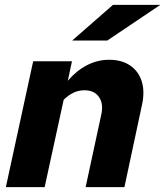

<svg xmlns="http://www.w3.org/2000/svg" viewBox="-20 -767 677 787"><path d="M4 0 116 -516H275L258 -436Q294 -478 337 -500Q380 -522 427 -522Q479 -522 513.5 -498.5Q548 -475 561 -433.5Q574 -392 562 -337L490 0H331L395 -297Q405 -341 386 -369Q367 -397 326 -397Q280 -397 241 -358L163 0ZM276 -601 443 -747H637L420 -601Z"/></svg>

Font: Red Hat Mono
Style: Italic
Weight: 300
Italic angle: -12°
Monospace: yes
Designer: Pentagram, MCKL
Foundry: Pentagram, MCKL
Version: Version 1.023